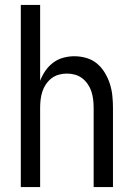

<svg xmlns="http://www.w3.org/2000/svg" viewBox="-20 -755 540 775"><path d="M64 0V-735H142V-429Q150 -450 163 -469Q176 -488 194.5 -502Q213 -516 235.5 -522Q258 -528 280 -528Q305 -528 329 -521Q353 -514 371.5 -498.5Q390 -483 403 -461.5Q416 -440 423.5 -416.5Q431 -393 433.5 -368.5Q436 -344 436 -320V0H358V-320Q358 -337 356 -353.5Q354 -370 349 -385.5Q344 -401 334.5 -415Q325 -429 312 -439Q299 -449 283 -453.5Q267 -458 250 -458Q233 -458 217 -453.5Q201 -449 188 -439Q175 -429 165.5 -415Q156 -401 151 -385.5Q146 -370 144 -353.5Q142 -337 142 -320V0Z"/></svg>

Font: Zed Sans
Style: Regular
Weight: 400
Designer: Belleve Invis
Foundry: Belleve Invis
Version: Version 1.0.0; ttfautohint (v1.8.4)